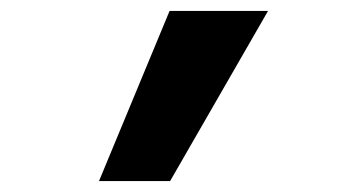

<svg xmlns="http://www.w3.org/2000/svg" viewBox="-20 -740 640 351"><path d="M161 -409 290 -720H470L291 -409Z"/></svg>

Font: JetBrains Mono ExtraBold
Style: Italic
Weight: 800
Italic angle: -9°
Monospace: yes
Designer: Philipp Nurullin, Konstantin Bulenkov
Foundry: JetBrains
Version: Version 2.305; ttfautohint (v1.8.4.7-5d5b)